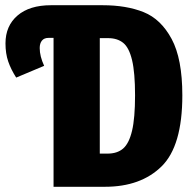

<svg xmlns="http://www.w3.org/2000/svg" viewBox="-20 -715 740 735"><path d="M678 -350Q678 -156 598.5 -78Q519 0 382 0H185V-570H166Q149 -570 140.5 -559.5Q132 -549 132 -531Q132 -500 149 -463L42 -418Q22 -449 11.5 -479.5Q1 -510 1 -549Q1 -616 47 -655.5Q93 -695 175 -695H373Q464 -695 530 -668.5Q596 -642 637 -566Q678 -490 678 -350ZM497 -350Q497 -437 485.5 -485Q474 -533 451.5 -551Q429 -569 394 -569H362V-127H392Q429 -127 451.5 -146.5Q474 -166 485.5 -214.5Q497 -263 497 -350Z"/></svg>

Font: Fira Sans Compressed ExtraBold
Style: Regular
Weight: 800
Width: 1
Designer: bBox Type GmbH & Carrois Corporate GbR & Edenspiekermann AG
Foundry: bBox Type GmbH & Carrois Corporate GbR & Edenspiekermann AG
Version: Version 4.301